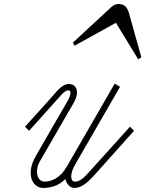

<svg xmlns="http://www.w3.org/2000/svg" viewBox="-20 -913 715 944"><path d="M345 11C382 11 411 -15 453 -62L639 -270L619 -290L426 -76C387 -32 371 -20 347 -20C327 -20 321 -55 350 -105L570 -486L544 -502L312 -100L310 -96C278 -40 235 -20 200 -20C160 -20 151 -76 175 -118L341 -405C375 -463 355 -500 319 -500C282 -500 256 -459 215 -414L103 -290L123 -270L246 -407C283 -448 298 -469 317 -469C331 -469 330 -446 311 -414C254 -316 204 -230 155 -144C106 -58 138 11 193 11C222 12 271 1 301 -33C307 -8 325 11 345 11ZM339 -704 346 -688 550 -801 659 -622 675 -631 614 -849C607 -873 594 -888 579 -891C566 -894 548 -897 527 -878Z"/></svg>

Font: Louise
Style: Regular
Weight: 400
Designer: Ange Degheest & Luna Delabre & Camille Depalle
Foundry: Velvetyne Type Foundry
Version: Version 1.000;FEAKit 1.0